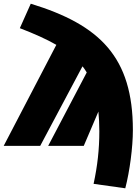

<svg xmlns="http://www.w3.org/2000/svg" viewBox="-46 -787 745 1036"><path d="M120 -767 61 -635C139 -605 204 -576 258 -545L-26 0H171L399 -429C408 -419 415 -407 422 -396L214 0H406L485 -185C488 -152 490 -117 490 -78C490 18 480 108 459 205L630 229C654 137 671 7 671 -85C671 -479 493 -653 120 -767Z"/></svg>

Font: Fira Sans Ultra
Style: Regular
Weight: 950
Designer: Carrois Corporate & Edenspiekermann AG
Foundry: Carrois Corporate GbR & Edenspiekermann AG
Version: Version 4.203;PS 004.203;hotconv 1.0.88;makeotf.lib2.5.64775